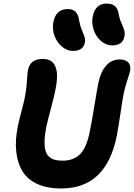

<svg xmlns="http://www.w3.org/2000/svg" viewBox="-20 -1046 753 1079"><path d="M610.8 -791Q576.7 -791 548.1 -815.4Q519.5 -839.8 506.6 -877.7Q493.7 -915.5 501 -953.1Q515.6 -1025.9 579.1 -1025.9Q607.9 -1025.9 625 -1012.5Q642.1 -999 647 -966.8Q651.4 -940.9 661.9 -917.7Q672.4 -894.5 677.7 -877.7Q683.1 -860.8 679.2 -839.8Q669.4 -791 610.8 -791ZM390.1 -759.8Q356.4 -759.8 327.6 -784.4Q298.8 -809.1 285.6 -846.9Q272.5 -884.8 279.8 -921.9Q294.4 -995.1 360.8 -995.1Q388.2 -995.1 404.1 -980.5Q419.9 -965.8 424.8 -931.2Q429.2 -903.3 439.5 -878.9Q449.7 -854.5 455.1 -838.9Q460.4 -823.2 457 -807.1Q447.8 -759.8 390.1 -759.8ZM324.2 13.2Q246.1 13.2 191.2 -11.5Q136.2 -36.1 107.4 -82Q78.6 -127.9 71.3 -193.6Q64 -259.3 81.1 -340.8Q87.4 -370.1 100.6 -420.4Q113.8 -470.7 117.2 -486.8Q128.9 -545.4 131.3 -590.1Q133.8 -634.8 137.2 -651.9Q149.4 -714.8 220.2 -714.8Q328.1 -714.8 291 -539.1Q285.2 -507.3 265.6 -434.3Q246.1 -361.3 240.2 -333Q231.4 -287.6 230.5 -254.6Q229.5 -221.7 235.4 -200.2Q241.2 -178.7 255.1 -166Q269 -153.3 287.4 -148.2Q305.7 -143.1 332 -143.1Q394 -143.1 430.2 -179.7Q466.3 -216.3 483.9 -303.2Q496.1 -361.8 509.8 -447Q523.4 -532.2 533.2 -582Q545.9 -642.1 576.2 -677Q606.4 -711.9 652.8 -711.9Q685.5 -711.9 701.2 -695.1Q716.8 -678.2 710.9 -646Q708 -632.8 695.3 -594.5Q682.6 -556.2 674.8 -518.1Q668 -482.9 656.2 -403.8Q644.5 -324.7 636.2 -282.2Q577.1 13.2 324.2 13.2Z"/></svg>

Font: Shantell Sans Normal
Style: Bold Italic
Weight: 700
Italic angle: -11.31°
Designer: Stephen Nixon, Anya Danilova, Shantell Martin
Foundry: Arrow Type
Version: Version 1.006;[559af2be0]